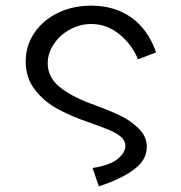

<svg xmlns="http://www.w3.org/2000/svg" viewBox="-20 -573 640 680"><path d="M303.5 -488Q264 -488 228.2 -468.8Q192.5 -449.5 170.8 -417.2Q149 -385 149 -349Q149 -301.5 187.8 -268Q226.5 -234.5 297.5 -207.5L315.5 -201Q367 -182 404.5 -164.2Q442 -146.5 471 -118Q500 -89.5 500 -52.5Q500 -7.5 455.5 26.5Q411 60.5 330 87L308 22Q370.5 12 397.2 -10.5Q424 -33 424 -56.5Q424 -74.5 409 -87.8Q394 -101 371.2 -110.8Q348.5 -120.5 305.5 -136L266 -150Q216.5 -168.5 174.8 -192.5Q133 -216.5 102 -257.5Q71 -298.5 71 -355.5Q71 -410.5 101 -455.5Q131 -500.5 184 -526.8Q237 -553 303.5 -553Q385.5 -553 444.8 -511.2Q504 -469.5 533 -387.5L469 -363Q446 -417 401.8 -452.5Q357.5 -488 303.5 -488Z"/></svg>

Font: JuliaMono Light
Style: Regular
Weight: 300
Monospace: yes
Designer: cormullion
Foundry: corm
Version: Version 0.054; ttfautohint (v1.8.4)